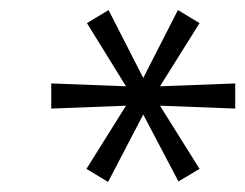

<svg xmlns="http://www.w3.org/2000/svg" viewBox="-20 -734 488 382"><path d="M195 -372 152 -398 234 -529 239 -524 82 -518V-568L239 -562L234 -557L153 -688L196 -714L267 -575H263L334 -714L377 -688L295 -557L290 -562L448 -568V-518L291 -524L295 -529L377 -398L335 -373L263 -510H267Z"/></svg>

Font: Nunito Sans 10pt Condensed Light
Style: Italic
Weight: 300
Width: 3
Italic angle: -9°
Designer: Vernon Adams
Foundry: Vernon Adams
Version: Version 3.101;gftools[0.9.27]